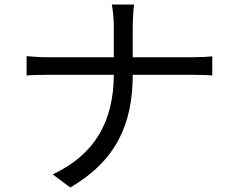

<svg xmlns="http://www.w3.org/2000/svg" viewBox="-20 -794 1040 852"><path d="M569 -540V-674C569 -704 572 -754 575 -774H476C481 -754 485 -705 485 -675V-540H190C154 -540 118 -543 98 -545V-459C118 -461 154 -462 192 -462H485C484 -256 402 -109 214 -20L292 38C494 -80 569 -242 569 -462H834C865 -462 906 -461 922 -459V-544C906 -542 868 -540 835 -540Z"/></svg>

Font: Squished Noto Sans CJK JP Regular
Style: Regular
Weight: 400
Designer: Ryoko NISHIZUKA (kana & ideographs); Paul D. Hunt (Latin, Greek & Cyrillic); Wenlong ZHANG (bopomofo); Sandoll Communica
Foundry: Adobe Systems Incorporated
Version: Version 1.004;PS 1.004;hotconv 1.0.82;makeotf.lib2.5.63406